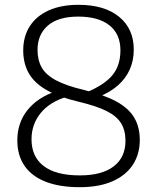

<svg xmlns="http://www.w3.org/2000/svg" viewBox="-20 -769 653 798"><path d="M311.5 9Q227 9 169 -14Q111 -37 81.5 -80.5Q52 -124 52 -185.5Q52 -259 94.5 -311.8Q137 -364.5 211.5 -389L261.5 -368Q188.5 -347 149.8 -300Q111 -253 111 -190Q111 -117.5 161.8 -78.8Q212.5 -40 312 -40Q403.5 -40 452.5 -77.5Q501.5 -115 501.5 -183.5Q501.5 -227 483.2 -256.8Q465 -286.5 423 -307.5Q381 -328.5 309.5 -345.5Q224.5 -365.5 173.5 -394.8Q122.5 -424 99.5 -464.8Q76.5 -505.5 76.5 -559.5Q76.5 -617.5 103.8 -660Q131 -702.5 182.5 -725.8Q234 -749 306.5 -749Q414 -749 475 -699.2Q536 -649.5 536 -563Q536 -517.5 519.2 -480Q502.5 -442.5 469.8 -413.8Q437 -385 388.5 -366L342 -386.5Q415 -417 447.8 -457.2Q480.5 -497.5 480.5 -559.5Q480.5 -628 434.5 -664Q388.5 -700 305.5 -700Q222 -700 179 -662.8Q136 -625.5 136 -561.5Q136 -519 153.5 -488.2Q171 -457.5 213.2 -435Q255.5 -412.5 329.5 -395Q414 -374.5 464.8 -346.5Q515.5 -318.5 538.2 -279.5Q561 -240.5 561 -187.5Q561 -128 531.8 -83.8Q502.5 -39.5 446.8 -15.2Q391 9 311.5 9Z"/></svg>

Font: Encode Sans SC Light
Style: Regular
Weight: 300
Version: Version 3.002